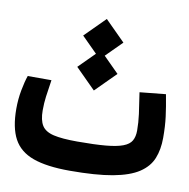

<svg xmlns="http://www.w3.org/2000/svg" viewBox="-71 -666 728 739"><g transform="rotate(10 293.0 -297.0)"><path d="M248.5 3.4Q158.7 3.4 105.2 -15.9Q51.8 -35.2 28.3 -78.9Q4.9 -122.6 4.9 -195.8Q4.9 -233.4 11.5 -268.6Q18.1 -303.7 26.4 -327.6H119.1Q112.8 -286.6 109.4 -261.5Q106 -236.3 106 -207.5Q106 -169.4 118.9 -148.7Q131.8 -127.9 164.8 -120.1Q197.8 -112.3 258.3 -112.3Q326.2 -112.3 368.9 -116.2Q411.6 -120.1 435.5 -129.2Q459.5 -138.2 468.5 -154.1Q477.5 -169.9 477.5 -193.8Q477.5 -225.1 473.1 -258.1Q468.8 -291 460.9 -340.8L562.5 -351.1Q571.8 -302.2 576.4 -265.9Q581.1 -229.5 581.1 -183.6Q581.1 -138.2 567.1 -103.3Q553.2 -68.4 517.1 -44.4Q481 -20.5 416 -8.5Q351.1 3.4 248.5 3.4ZM288.1 -439.5 209.5 -518.1 288.1 -596.7 366.7 -518.1ZM286.6 -316.9 208 -395.5 286.6 -474.1 365.2 -395.5Z"/></g></svg>

Font: Cascadia Code Medium
Style: Regular
Weight: 500
Monospace: yes
Designer: Aaron Bell
Foundry: Saja Typeworks
Version: Version 2407.024